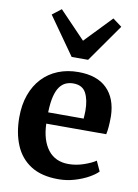

<svg xmlns="http://www.w3.org/2000/svg" viewBox="-97 -947 735 1023"><g transform="rotate(10 270.5 -436.0)"><path d="M290.5 11Q199.5 11 141.8 -26Q84 -63 56.8 -128.5Q29.5 -194 29.5 -278.5Q29.5 -346.5 49 -400.5Q68.5 -454.5 104 -492.2Q139.5 -530 189 -550Q238.5 -570 298.5 -570Q400 -570 453.5 -517Q507 -464 509.5 -368.5Q509.5 -336 507.5 -311.8Q505.5 -287.5 501.5 -269.5H177Q178.5 -224.5 189.2 -189.2Q200 -154 219.2 -129Q238.5 -104 266.2 -91Q294 -78 330.5 -78Q371.5 -78 412.8 -92.2Q454 -106.5 476.5 -122L501.5 -67.5Q485.5 -50.5 453 -32.2Q420.5 -14 378.2 -1.5Q336 11 290.5 11ZM176.5 -330.5H368.5Q369 -340.5 369.8 -351.5Q370.5 -362.5 370.5 -373Q370.5 -432.5 351 -469Q331.5 -505.5 282.5 -505.5Q260.5 -505.5 242 -497.5Q223.5 -489.5 209.2 -470.2Q195 -451 186.5 -417Q178 -383 176.5 -330.5ZM248.5 -643 104.5 -847 153 -884.5 293 -738.5 432 -883.5 481 -847 337.5 -643Z"/></g></svg>

Font: Merriweather Light 18pt
Style: Bold
Weight: 700
Version: Version 2.100